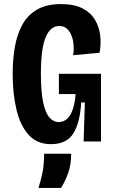

<svg xmlns="http://www.w3.org/2000/svg" viewBox="-20 -692 557 939"><path d="M229 13Q162 13 121 -31.5Q80 -76 61 -154Q42 -232 42 -331Q42 -402 53 -464Q64 -526 90 -572.5Q116 -619 162 -645.5Q208 -672 278 -672Q342 -672 382.5 -651.5Q423 -631 444 -596Q465 -561 470 -519Q475 -477 467 -434L338 -422Q346 -483 327 -524Q308 -565 270 -565Q226 -565 203 -509Q180 -453 180 -332Q180 -241 191.5 -189.5Q203 -138 222.5 -116.5Q242 -95 266 -95Q303 -95 324 -131Q345 -167 350 -232H268V-331H474V-226V0H389L395 -191H377Q372 -95 339.5 -41Q307 13 229 13ZM168 227Q189 159 192.5 122.5Q196 86 196 60H328Q328 114 313.5 154Q299 194 279 227Z"/></svg>

Font: Bricolage Grotesque 10pt Condensed Bricolage Grotesque 10pt Condensed Regular
Style: Bold
Weight: 700
Width: 3
Designer: Mathieu Triay
Foundry: Atelier Triay
Version: Version 1.000; ttfautohint (v1.8.4.7-5d5b);gftools[0.9.32]